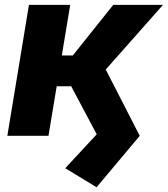

<svg xmlns="http://www.w3.org/2000/svg" viewBox="-20 -561 693 793"><path d="M378.9 212.4 249.5 133.8 379.4 -6.3 270.5 -211.4 409.2 -288.6 557.1 0ZM10.3 0 99.6 -541H270L180.2 0ZM177.7 -204.6 196.3 -332H280.8L447.8 -541H653.3L355.5 -204.6Z"/></svg>

Font: Inter 17pt ExtraBold
Style: Italic
Weight: 800
Italic angle: -9.3988°
Version: Version 4.001;git-66647c0bb